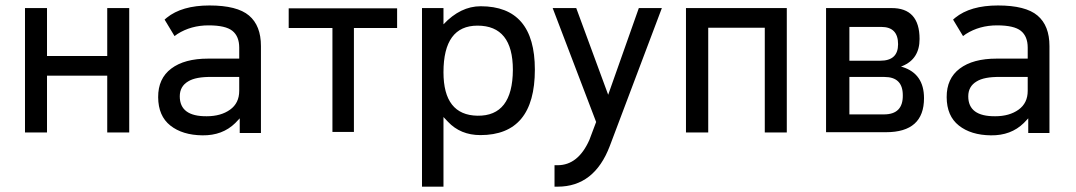

<svg xmlns="http://www.w3.org/2000/svg" viewBox="-20 -494 4012 716"><path d="M155.3 -285.2H379.9V-463.9H461.9V0H379.9V-211.9H155.3V0H73.2V-463.9H155.3Z M769.5 -207Q710 -208 681.6 -190.4Q650.4 -171.9 650.4 -134.8Q650.4 -59.6 751 -60.5Q803.7 -60.5 837.9 -85Q872.1 -109.4 872.1 -155.3V-207ZM601.6 -427.7Q658.2 -473.6 761.2 -473.6Q864.3 -473.6 908.7 -436Q953.1 -398.4 953.1 -322.3V2H874V-52.7L857.4 -35.2Q809.6 11.7 734.9 10.7Q660.2 9.8 615.2 -25.9Q570.3 -61.5 569.8 -131.3Q569.3 -201.2 618.7 -238.3Q668 -275.4 755.9 -275.4H872.1V-316.4Q872.1 -358.4 846.7 -378.9Q821.3 -399.4 757.8 -399.4Q692.4 -399.4 641.6 -367.2L630.9 -359.4Q620.1 -377.9 593.8 -420.9Z M1299.8 -389.6V-2H1219.7V-389.6H1056.6V-462.9H1460.9V-389.6Z M1760.7 -398.4Q1633.8 -398.4 1633.8 -224.6Q1633.8 -64.5 1760.7 -62.5Q1891.6 -60.5 1892.6 -233.4Q1892.6 -398.4 1760.7 -398.4ZM1633.8 -57.6V202.1H1553.7V-463.9H1633.8V-403.3Q1697.3 -470.7 1772.5 -470.7Q1974.6 -470.7 1974.6 -234.4Q1974.6 9.8 1771.5 9.8Q1697.3 9.8 1650.4 -40Z M2047.9 202.1V122.1H2059.6Q2135.7 122.1 2177.7 28.3L2203.1 -39.1L2041 -463.9H2128.9L2248 -140.6L2362.3 -463.9H2448.2L2253.9 50.8Q2196.3 202.1 2059.6 202.1Z M2538.1 -463.9H2914.1V0H2832V-390.6H2621.1V0H2538.1Z M3284.2 -1H3060.5V-463.9H3303.7Q3409.2 -464.8 3409.2 -348.6Q3409.2 -274.4 3345.7 -248L3339.8 -246.1L3345.7 -244.1Q3425.8 -218.8 3425.8 -127.9Q3425.8 -1 3284.2 -1ZM3147.5 -267.6H3262.7Q3329.1 -267.6 3329.1 -329.1Q3329.1 -393.6 3266.6 -393.6H3147.5ZM3147.5 -67.4H3276.4Q3347.7 -67.4 3346.7 -138.7Q3346.7 -207 3278.3 -207H3147.5Z M3710 -207Q3650.4 -208 3622.1 -190.4Q3590.8 -171.9 3590.8 -134.8Q3590.8 -59.6 3691.4 -60.5Q3744.1 -60.5 3778.3 -85Q3812.5 -109.4 3812.5 -155.3V-207ZM3542 -427.7Q3598.6 -473.6 3701.7 -473.6Q3804.7 -473.6 3849.1 -436Q3893.6 -398.4 3893.6 -322.3V2H3814.5V-52.7L3797.9 -35.2Q3750 11.7 3675.3 10.7Q3600.6 9.8 3555.7 -25.9Q3510.7 -61.5 3510.3 -131.3Q3509.8 -201.2 3559.1 -238.3Q3608.4 -275.4 3696.3 -275.4H3812.5V-316.4Q3812.5 -358.4 3787.1 -378.9Q3761.7 -399.4 3698.2 -399.4Q3632.8 -399.4 3582 -367.2L3571.3 -359.4Q3560.5 -377.9 3534.2 -420.9Z"/></svg>

Font: BF_TEXT
Style: Regular
Weight: 400
Foundry: EA DICE
Version: Version 1.404